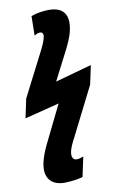

<svg xmlns="http://www.w3.org/2000/svg" viewBox="-107 -824 676 1119"><g transform="rotate(-10 231.0 -264.0)"><path d="M181 240C230 240 276 230 290 225L315 108C304 112 291 118 275 118C250 118 244 94 250 67C254 48 265 22 284 -13L427 -297L451 -409L235 -349L313 -501C337 -547 357 -588 366 -631C384 -717 354 -768 264 -768C232 -768 188 -761 160 -750L158 -634C166 -641 180 -647 192 -647C205 -647 213 -636 209 -618C204 -593 193 -570 179 -542L46 -282L22 -169L227 -221L119 -1C102 34 87 71 80 104C61 192 104 240 181 240Z"/></g></svg>

Font: Noto Sans ExtraCondensed Black
Style: Italic
Weight: 900
Width: 2
Italic angle: -12°
Designer: Monotype Design Team
Foundry: Monotype Imaging Inc.
Version: Version 2.013